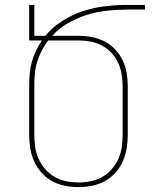

<svg xmlns="http://www.w3.org/2000/svg" viewBox="-20 -755 640 783"><path d="M300 8Q272 8 244.5 2.5Q217 -3 193 -16Q169 -29 150 -50Q131 -71 119.5 -96.5Q108 -122 103.5 -149.5Q99 -177 99 -205V-404Q99 -429 101 -453.5Q103 -478 109.5 -501.5Q116 -525 126.5 -547.5Q137 -570 151 -590H99V-735H120V-609H165Q195 -645 234.5 -670Q274 -695 318 -709.5Q362 -724 408.5 -729.5Q455 -735 501 -735H571V-716H501Q459 -716 417 -711.5Q375 -707 335 -694.5Q295 -682 258 -661Q221 -640 193 -609H300Q327 -609 354 -604Q381 -599 405.5 -586.5Q430 -574 449 -554Q468 -534 480 -509.5Q492 -485 496.5 -458Q501 -431 501 -404V-205Q501 -177 496.5 -149.5Q492 -122 480.5 -96.5Q469 -71 450 -50Q431 -29 407 -16Q383 -3 355.5 2.5Q328 8 300 8ZM300 -11Q325 -11 350 -16Q375 -21 397 -33.5Q419 -46 435.5 -65Q452 -84 462.5 -107Q473 -130 476.5 -155Q480 -180 480 -205V-404Q480 -429 476 -453Q472 -477 461.5 -499.5Q451 -522 434 -540Q417 -558 395 -569.5Q373 -581 349 -585.5Q325 -590 300 -590H177Q161 -570 150 -548Q139 -526 131.5 -502.5Q124 -479 122 -454Q120 -429 120 -404V-205Q120 -180 123.5 -155Q127 -130 137.5 -107Q148 -84 164.5 -65Q181 -46 203 -33.5Q225 -21 250 -16Q275 -11 300 -11Z"/></svg>

Font: Iosevka Thin Extended
Style: Regular
Weight: 100
Width: 7
Monospace: yes
Designer: Belleve Invis
Foundry: Belleve Invis
Version: Version 32.5.0; ttfautohint (v1.8.4)